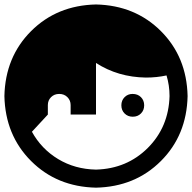

<svg xmlns="http://www.w3.org/2000/svg" viewBox="-20 -783 872 872"><path d="M416 -762.7C534.5 -760.1 632.8 -719.7 710.9 -641.6C789.1 -563.5 829.4 -465.2 832 -346.7C829.4 -228.2 789.1 -129.9 710.9 -51.8C632.8 26.4 534.5 66.7 416 69.3C297.5 66.7 199.2 26.4 121.1 -51.8C43 -129.9 2.6 -228.2 0 -346.7C2.6 -465.2 43 -563.5 121.1 -641.6C199.2 -719.7 297.5 -760.1 416 -762.7ZM416 -497.1V-262.7H300.8V-305.7C300.8 -320 295.9 -332 286.1 -341.8C276.4 -351.6 264 -356.4 249 -356.4C234 -356.4 221.7 -351.6 211.9 -341.8C202.1 -332 197.3 -320 197.3 -305.7V-262.7L125 -184.6C153.6 -132.5 193.4 -91.1 244.1 -60.5C294.9 -29.9 352.2 -14 416 -12.7C509.8 -15.3 588.2 -48.2 651.4 -111.3C714.5 -174.5 747.4 -252.9 750 -346.7C750 -379.2 745.4 -410.5 736.3 -440.4C706.4 -433.9 675.1 -430.7 642.6 -430.7C557.9 -432 482.4 -454.1 416 -497.1ZM582 -356.4C597.7 -356.4 610.4 -351.6 620.1 -341.8C629.9 -332 634.8 -319.7 634.8 -304.7C634.8 -289.7 629.9 -277.3 620.1 -267.6C610.4 -257.8 598 -252.9 583 -252.9C568 -252.9 555.7 -257.8 545.9 -267.6C536.1 -277.3 531.2 -289.7 531.2 -304.7C531.2 -319.7 536.1 -332 545.9 -341.8C555.7 -351.6 567.7 -356.4 582 -356.4Z"/></svg>

Font: CaskaydiaCove Nerd Font
Style: Regular
Weight: 400
Designer: Aaron Bell
Foundry: Saja Typeworks
Version: Version 2111.1;Nerd Fonts 2.3.3